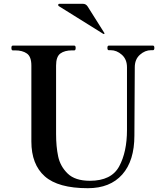

<svg xmlns="http://www.w3.org/2000/svg" viewBox="-20 -977 865 1010"><path d="M145 -233V-632Q145 -679 121.5 -695.5Q98 -712 60 -712H47Q40 -712 40 -725Q40 -737 47 -737H371Q378 -737 378 -725Q378 -712 371 -712H359Q320 -712 297.5 -695.5Q275 -679 275 -632V-272Q275 -206 286 -154Q297 -102 336 -64Q375 -26 453 -26Q566 -26 607 -102Q648 -178 648 -293V-623Q648 -665 621 -689Q594 -713 562 -713H552Q545 -713 545 -725Q545 -737 552 -737H785Q792 -737 792 -725Q792 -713 785 -713H775Q743 -713 716 -689Q689 -665 689 -623L687 -264Q687 -131 623 -59Q559 13 442 13Q286 13 215.5 -49.5Q145 -112 145 -233ZM523 -799 526 -798Q527 -798 528.5 -799Q530 -800 530 -801L528 -805L441 -943Q432 -957 416 -957H293Q286 -957 286 -950Q286 -948 289 -945Z"/></svg>

Font: Shippori Mincho B1
Style: Bold
Weight: 700
Designer: FONTDASU
Foundry: FONTDASU / Google Inc. / but / Adobe
Version: Version 3.110; ttfautohint (v1.8.3)